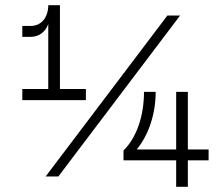

<svg xmlns="http://www.w3.org/2000/svg" viewBox="-20 -720 846 740"><path d="M66 -334H311V-377H211V-700H166C166 -656 142 -620 98 -620H66V-578H98C132 -578 155 -598 166 -627V-377H66ZM156 -40H205L674 -660H625ZM456 -140V-102H659V0H704V-102H784V-144H704V-366H659V-144H507C553 -200 580 -281 580 -366H535C535 -272 506 -189 456 -140Z"/></svg>

Font: Uncut Sans Light
Style: Regular
Weight: 300
Designer: Kasper Nordkvist
Foundry: UNCUT.wtf
Version: Version 1.304;Glyphs 3.2 (3246)